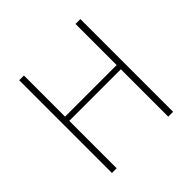

<svg xmlns="http://www.w3.org/2000/svg" viewBox="-183 -895 1063 1063"><g transform="rotate(-45 349.0 -363.0)"><path d="M110 0V-726H147V-404H551V-726H589V0H551V-371H147V0Z"/></g></svg>

Font: Noto Sans Korean Thin
Style: Regular
Weight: 250
Designer: Ryoko NISHIZUKA  (kana & ideographs); Paul D. Hunt (Latin, Greek & Cyrillic); Wenlong ZHANG  (bopomofo); Sandoll Communi
Foundry: Adobe Systems Incorporated
Version: Version 1.0001;PS 1;hotconv 1.0.78;makeotf.lib2.5.61930